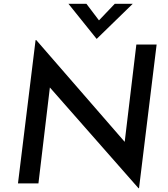

<svg xmlns="http://www.w3.org/2000/svg" viewBox="-20 -959 881 1004"><path d="M707 25H704L214 -532L243 -520L181 0H74L166 -749H170L654 -192L630 -200L693 -726H799ZM432 -939 507 -840 479 -833 580 -939H674L486 -756H485L338 -939Z"/></svg>

Font: Josefin Sans Medium
Style: Italic
Weight: 500
Italic angle: -7°
Designer: Santiago Orozco
Foundry: Typemade
Version: Version 2.000